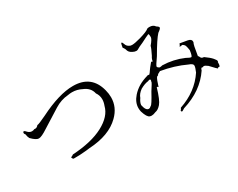

<svg xmlns="http://www.w3.org/2000/svg" viewBox="-96 -1150 2013 1625"><g transform="rotate(-30 911.0 -337.5)"><path d="M313 -70 374 -71Q454 -76 473 -80Q671 -91 773 -192Q848 -265 848 -362Q848 -397 838 -435Q794 -606 615 -606Q479 -606 282 -507Q205 -470 192 -470H190Q176 -452 159 -452L151 -453Q138 -447 125 -447Q105 -447 88 -463Q72 -482 64 -482Q55 -482 55 -468Q55 -460 63 -453Q67 -425 76 -409Q119 -365 145 -365Q172 -365 234 -406Q345 -476 408.5 -515.5Q472 -555 541 -560Q562 -564 582 -564Q631 -564 675 -541Q740 -515 753 -454Q775 -423 775 -385Q775 -357 763 -326Q741 -236 627 -175.5Q513 -115 326 -104Q310 -92 303 -92Q300 -92 300 -96Q302 -81 307 -75Z M1307 43Q1315 43 1336 28Q1528 -30 1625 -175Q1630 -196 1640 -196Q1644 -196 1649 -193Q1652 -198 1658 -198Q1671 -198 1695 -179Q1749 -121 1752 -121Q1757 -121 1761 -129Q1765 -126 1768 -126Q1779 -126 1779 -162V-167Q1783 -170 1783 -176Q1783 -186 1763 -209Q1743 -232 1699 -263Q1675 -264 1669.5 -279Q1664 -294 1658 -295Q1675 -406 1684 -414L1685 -424Q1685 -448 1650 -454.5Q1615 -461 1577 -467Q1573 -452 1566 -445L1564 -443Q1564 -441 1569 -441Q1576 -441 1591 -444Q1609 -434 1614 -420Q1619 -406 1624 -374Q1616 -316 1605 -316Q1593 -316 1560 -335Q1465 -376 1358 -379Q1343 -375 1334 -375Q1325 -375 1323 -379Q1311 -386 1311 -394Q1311 -404 1357 -468Q1429 -593 1467 -634Q1500 -657 1500 -667Q1500 -669 1497 -674.5Q1494 -680 1478 -690Q1462 -715 1425 -715Q1413 -715 1404 -712Q1386 -694 1308 -672Q1251 -656 1224 -656Q1214 -656 1208 -658Q1181 -669 1173 -687Q1162 -718 1156 -718L1152 -716Q1148 -713 1142 -676Q1151 -666 1158 -650Q1163 -620 1194 -605Q1214 -594 1230 -594Q1237 -594 1244 -597Q1266 -611 1307 -628Q1361 -656 1388 -667Q1393 -661 1393 -649V-641L1394 -637Q1394 -616 1355 -571Q1353 -555 1322 -493Q1305 -467 1305 -448L1291 -452Q1251 -404 1244 -392Q1237 -380 1224 -366Q1215 -368 1210 -368Q1205 -368 1204 -366Q1105 -339 1047 -273Q1002 -222 1002 -166Q1002 -149 1006 -131Q1026 -66 1051 -58Q1059 -55 1069 -55Q1087 -55 1109 -65Q1137 -69 1165 -101Q1193 -133 1225 -242L1228 -243Q1234 -243 1239 -235Q1258 -299 1272 -318Q1289 -323 1289 -331V-332Q1308 -341 1316 -346L1315 -347Q1446 -325 1554 -274Q1593 -261 1593 -242Q1593 -224 1575 -183Q1486 -48 1315 10Q1307 28 1303 28Q1301 28 1301 30L1303 35V38Q1303 43 1307 43ZM1076 -117Q1047 -117 1035 -177Q1037 -202 1059 -233Q1070 -267 1109 -295Q1152 -319 1187 -323Q1198 -328 1204 -328Q1212 -328 1212 -320Q1212 -314 1208 -305Q1209 -305 1209 -304Q1209 -296 1168 -234Q1113 -132 1101 -130Q1088 -117 1076 -117Z"/></g></svg>

Font: Xiaobo Songti 小帛宋体
Style: Regular
Weight: 400
Version: Version 1.501;March 17, 2024;FontCreator 14.0.0.2814 64-bit